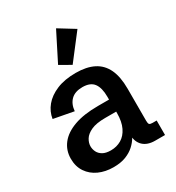

<svg xmlns="http://www.w3.org/2000/svg" viewBox="-193 -923 965 1053"><g transform="rotate(-30 289.5 -397.0)"><path d="M216.8 12.2Q165.5 12.2 124.5 -6.3Q83.5 -24.9 59.6 -60.3Q35.6 -95.7 35.6 -145Q35.6 -198.2 66.7 -238Q97.7 -277.8 158.4 -299.8Q219.2 -321.8 309.1 -321.8H388.2L379.4 -310.1V-339.8Q379.4 -396.5 357.9 -425.3Q336.4 -454.1 286.6 -454.1Q239.3 -454.1 213.9 -429.2Q188.5 -404.3 184.6 -360.4L58.1 -384.3Q64.5 -427.7 93.5 -462.9Q122.6 -498 172.9 -519Q223.1 -540 293.9 -540Q361.3 -540 406.7 -517.1Q452.1 -494.1 474.9 -446Q497.6 -397.9 497.6 -321.8V-119.1Q497.6 -102.5 502.2 -97.2Q506.8 -91.8 522 -91.8H548.3V0H485.4Q437.5 0 410.6 -25.6Q383.8 -51.3 383.8 -96.2V-126L404.3 -120.1Q397.5 -99.1 384.3 -76.2Q371.1 -53.2 349.1 -33.2Q327.1 -13.2 294.7 -0.5Q262.2 12.2 216.8 12.2ZM250 -75.2Q286.6 -75.2 316.2 -92.5Q345.7 -109.9 363 -145.8Q380.4 -181.6 380.4 -236.3V-245.1H311Q253.9 -245.1 221.7 -230.2Q189.5 -215.3 176.3 -193.6Q163.1 -171.9 163.1 -150.4Q163.1 -131.8 171.6 -114.5Q180.2 -97.2 199.2 -86.2Q218.3 -75.2 250 -75.2ZM301.8 -586.4 232.4 -626 323.2 -805.7 423.3 -744.1Z"/></g></svg>

Font: Schibsted Grotesk SemiBold
Style: Regular
Weight: 600
Designer: Bakken & Baeck AS, Henrik Kongsvoll
Foundry: Schibsted ASA
Version: Version 1.100;gftools[0.9.25]